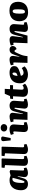

<svg xmlns="http://www.w3.org/2000/svg" viewBox="2397 -3231 851 5685"><g transform="rotate(-90 2822.5 -388.5)"><path d="M616 -145Q615 -125 619.5 -113Q624 -101 643 -101Q654 -101 666.5 -104.5Q679 -108 686 -111L704 -35Q691 -25 665 -13Q639 -1 607 6.5Q575 14 543 14Q506 14 476.5 1Q447 -12 432 -39.5Q417 -67 423 -111L448 -288L436 -290L407 -189Q396 -149 383 -112.5Q370 -76 350.5 -47.5Q331 -19 298 -2.5Q265 14 214 14Q154 14 113.5 -11.5Q73 -37 52.5 -83Q32 -129 32 -191Q32 -266 51 -328.5Q70 -391 107 -436Q144 -481 198 -506Q252 -531 323 -531Q375 -531 412.5 -520.5Q450 -510 469 -501L581 -529L629 -510ZM279 -89Q288 -89 294.5 -94.5Q301 -100 309 -116Q317 -132 327 -165.5Q337 -199 352 -254L400 -437Q396 -440 385 -443.5Q374 -447 360 -447Q325 -447 303 -423Q281 -399 269 -358.5Q257 -318 252.5 -268Q248 -218 248 -166Q248 -132 252 -115.5Q256 -99 263.5 -94Q271 -89 279 -89Z M777 -665 693 -680 704 -767H956L974 -756L954 -142Q953 -126 961 -112.5Q969 -99 991 -99Q1002 -99 1014 -101.5Q1026 -104 1035 -107L1053 -32Q1043 -25 1016.5 -14.5Q990 -4 957 5Q924 14 890 14Q849 14 818 2Q787 -10 770 -38Q753 -66 755 -110Z M1126 -665 1042 -680 1053 -767H1305L1323 -756L1303 -142Q1302 -126 1310 -112.5Q1318 -99 1340 -99Q1351 -99 1363 -101.5Q1375 -104 1384 -107L1402 -32Q1392 -25 1365.5 -14.5Q1339 -4 1306 5Q1273 14 1239 14Q1198 14 1167 2Q1136 -10 1119 -38Q1102 -66 1104 -110Z M1578 -498H1508L1487 -701Q1486 -707 1486 -711.5Q1486 -716 1486 -719Q1486 -722 1486 -724Q1486 -748 1502.5 -764Q1519 -780 1560 -780Q1596 -780 1609.5 -766.5Q1623 -753 1623 -735Q1623 -731 1622.5 -726.5Q1622 -722 1621 -717Q1620 -712 1618 -706Z M1774 -381Q1776 -399 1770.5 -409.5Q1765 -420 1753 -420Q1741 -420 1728 -416.5Q1715 -413 1698 -407L1671 -492Q1691 -503 1735.5 -517Q1780 -531 1837 -531Q1881 -531 1914.5 -517.5Q1948 -504 1966 -473Q1984 -442 1980 -390L1962 -142Q1961 -123 1966 -111Q1971 -99 1987 -99Q2001 -99 2013.5 -102Q2026 -105 2036 -108L2054 -32Q2038 -22 2008.5 -11.5Q1979 -1 1945.5 6.5Q1912 14 1884 14Q1835 14 1806 -0.5Q1777 -15 1765 -46.5Q1753 -78 1756 -129ZM1771 -697Q1771 -739 1801 -766.5Q1831 -794 1881 -794Q1914 -794 1938.5 -781.5Q1963 -769 1977 -747Q1991 -725 1991 -697Q1991 -655 1961 -627.5Q1931 -600 1882 -600Q1831 -600 1801 -627Q1771 -654 1771 -697Z M2745 -32Q2730 -22 2699 -11Q2668 0 2632 7Q2596 14 2567 14Q2503 14 2474 -16.5Q2445 -47 2450 -102L2475 -361Q2477 -375 2473 -381Q2469 -387 2463 -387Q2455 -387 2450.5 -381.5Q2446 -376 2441 -360.5Q2436 -345 2426 -310L2341 0H2116L2132 -390Q2133 -405 2128 -412.5Q2123 -420 2113 -420Q2105 -420 2095 -417Q2085 -414 2070 -409L2045 -492Q2056 -498 2084 -507.5Q2112 -517 2148 -524Q2184 -531 2218 -531Q2271 -531 2301 -504.5Q2331 -478 2324 -423L2288 -139L2300 -136L2364 -382Q2376 -429 2396 -462Q2416 -495 2450 -513Q2484 -531 2540 -531Q2587 -531 2619.5 -513.5Q2652 -496 2668.5 -464Q2685 -432 2681 -391L2663 -142Q2662 -120 2666.5 -109.5Q2671 -99 2687 -99Q2698 -99 2708 -102Q2718 -105 2724 -107Z M2742 -511 2822 -519 2888 -673H3034L3026 -517H3146L3142 -428H3023L3010 -186Q3009 -154 3016 -133.5Q3023 -113 3055 -113Q3077 -113 3097.5 -122Q3118 -131 3140 -147L3186 -74Q3164 -50 3130 -30Q3096 -10 3054 2Q3012 14 2964 14Q2882 14 2838.5 -25.5Q2795 -65 2799 -141L2815 -428H2734Z M3516 -531Q3603 -531 3655.5 -496Q3708 -461 3708 -395Q3708 -368 3700.5 -343.5Q3693 -319 3671 -298.5Q3649 -278 3608.5 -258.5Q3568 -239 3501 -219L3421 -196Q3426 -165 3440 -147.5Q3454 -130 3473.5 -123Q3493 -116 3513 -116Q3535 -116 3558.5 -123.5Q3582 -131 3605.5 -143.5Q3629 -156 3649 -170L3701 -88Q3673 -58 3641 -37.5Q3609 -17 3575.5 -6Q3542 5 3511 9.5Q3480 14 3456 14Q3382 14 3324 -12.5Q3266 -39 3232.5 -92Q3199 -145 3199 -225Q3199 -326 3238 -394Q3277 -462 3348 -496.5Q3419 -531 3516 -531ZM3517 -396Q3517 -415 3512.5 -425.5Q3508 -436 3501.5 -440Q3495 -444 3487 -444Q3471 -444 3457 -430.5Q3443 -417 3432.5 -385Q3422 -353 3417 -295L3449 -304Q3471 -311 3486 -320.5Q3501 -330 3509 -348Q3517 -366 3517 -396Z M3816 -387Q3816 -396 3814 -408Q3812 -420 3796 -420Q3786 -420 3775 -416.5Q3764 -413 3753 -409L3730 -492Q3769 -510 3803.5 -518.5Q3838 -527 3866 -529Q3894 -531 3912 -531Q3959 -531 3987.5 -499.5Q4016 -468 4008 -414L3985 -240L3994 -239L4035 -368Q4051 -418 4070.5 -454.5Q4090 -491 4119.5 -511Q4149 -531 4196 -531Q4234 -531 4257.5 -516.5Q4281 -502 4292 -480Q4303 -458 4303 -436Q4303 -406 4284 -373.5Q4265 -341 4213 -322L4194 -351Q4182 -370 4173 -378Q4164 -386 4152 -386Q4144 -386 4136 -379.5Q4128 -373 4118 -355Q4108 -337 4093.5 -304.5Q4079 -272 4055 -218Q4044 -193 4036.5 -171.5Q4029 -150 4024 -132Q4019 -114 4016 -97Q4013 -80 4010 -62L4003 0H3803Z M5015 -32Q5000 -22 4969 -11Q4938 0 4902 7Q4866 14 4837 14Q4773 14 4744 -16.5Q4715 -47 4720 -102L4745 -361Q4747 -375 4743 -381Q4739 -387 4733 -387Q4725 -387 4720.5 -381.5Q4716 -376 4711 -360.5Q4706 -345 4696 -310L4611 0H4386L4402 -390Q4403 -405 4398 -412.5Q4393 -420 4383 -420Q4375 -420 4365 -417Q4355 -414 4340 -409L4315 -492Q4326 -498 4354 -507.5Q4382 -517 4418 -524Q4454 -531 4488 -531Q4541 -531 4571 -504.5Q4601 -478 4594 -423L4558 -139L4570 -136L4634 -382Q4646 -429 4666 -462Q4686 -495 4720 -513Q4754 -531 4810 -531Q4857 -531 4889.5 -513.5Q4922 -496 4938.5 -464Q4955 -432 4951 -391L4933 -142Q4932 -120 4936.5 -109.5Q4941 -99 4957 -99Q4968 -99 4978 -102Q4988 -105 4994 -107Z M5304 17Q5211 17 5152 -15.5Q5093 -48 5064.5 -105.5Q5036 -163 5036 -238Q5036 -298 5053 -351.5Q5070 -405 5107.5 -446Q5145 -487 5204.5 -510.5Q5264 -534 5348 -534Q5437 -534 5495.5 -504Q5554 -474 5583 -417.5Q5612 -361 5612 -281Q5612 -224 5596 -170.5Q5580 -117 5544 -75Q5508 -33 5449 -8Q5390 17 5304 17ZM5317 -75Q5352 -75 5367 -105Q5382 -135 5385.5 -182.5Q5389 -230 5389 -282Q5389 -327 5386.5 -362.5Q5384 -398 5372 -418.5Q5360 -439 5333 -439Q5317 -439 5303.5 -430Q5290 -421 5280.5 -398.5Q5271 -376 5266 -336Q5261 -296 5261 -233Q5261 -184 5264.5 -148.5Q5268 -113 5280 -94Q5292 -75 5317 -75Z"/></g></svg>

Font: Literata Black
Style: Italic
Weight: 900
Italic angle: -2°
Designer: Latin by Veronika Burian and Jose Scaglione. Greek by Irene Vlachou. Cyrillic by Vera Evstafieva
Foundry: TypeTogether
Version: Version 3.002